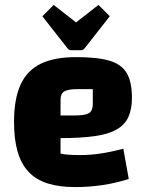

<svg xmlns="http://www.w3.org/2000/svg" viewBox="-20 -746 603 780"><path d="M285 14Q220 14 173 -1Q126 -16 96 -48Q66 -80 51.5 -130Q37 -180 37 -250Q37 -344 63.5 -402Q90 -460 145.5 -487Q201 -514 289 -514Q377 -514 426 -499Q475 -484 495.5 -448Q516 -412 516 -349Q516 -302 501.5 -270.5Q487 -239 454 -220Q421 -201 365 -193Q309 -185 226 -185H196V-277H285Q326 -277 341.5 -286.5Q357 -296 357 -323V-384H298Q257 -384 241.5 -375Q226 -366 226 -341V-122Q251 -116 305 -116Q347 -116 390 -122.5Q433 -129 481 -142L503 -19Q454 -3 399 5.5Q344 14 285 14ZM198 -726 289 -655 380 -726 426 -680 324 -550Q318 -542 309 -542H269Q260 -542 254 -550L152 -680Z"/></svg>

Font: Changa
Style: Bold
Weight: 700
Designer: Eduardo Rodriguez Tunni
Foundry: Eduardo Rodriguez Tunni
Version: Version 3.002; ttfautohint (v1.8.2)